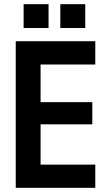

<svg xmlns="http://www.w3.org/2000/svg" viewBox="-20 -897 520 917"><path d="M435.1 -700.2V-588.9H173.8V-409.2H420.9V-303.2H173.8V-110.8H435.1V0H55.2V-700.2ZM92.8 -763.2V-877H211.9V-763.2ZM268.1 -763.2V-877H387.2V-763.2Z"/></svg>

Font: TASA Explorer SemiBold
Style: Regular
Weight: 600
Designer: Weizhong Zhang
Foundry: Local Remote
Version: Version 1.000;Glyphs 3.1.2 (3151)